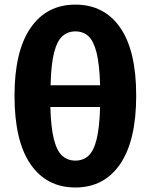

<svg xmlns="http://www.w3.org/2000/svg" viewBox="-20 -798 655 835"><path d="M307.7 -777.9Q433.3 -777.9 502.8 -677.7Q572.3 -577.4 572.3 -382.6Q572.3 -186.7 502.6 -84.6Q432.8 17.4 307.7 17.4Q182.6 17.4 112.8 -83.8Q43.1 -185.1 43.1 -381.5Q43.1 -574.9 112.8 -676.4Q182.6 -777.9 307.7 -777.9ZM307.7 -661.5Q274.9 -661.5 251.5 -640.8Q228.2 -620 215.1 -569Q202.1 -517.9 200 -427.2H415.4Q412.8 -517.9 400 -569Q387.2 -620 364.4 -640.8Q341.5 -661.5 307.7 -661.5ZM415.4 -332.8H199Q201.5 -242.6 214.6 -191.5Q227.7 -140.5 251.3 -120Q274.9 -99.5 307.7 -99.5Q341 -99.5 364.1 -120Q387.2 -140.5 400 -191.5Q412.8 -242.6 415.4 -332.8Z"/></svg>

Font: FiraCode Nerd Font Mono
Style: Bold
Weight: 700
Monospace: yes
Designer: Carrois Corporate, Edenspiekermann AG, Nikita Prokopov
Foundry: Carrois Corporate, Edenspiekermann AG, Nikita Prokopov
Version: Version 6.002;Nerd Fonts 3.3.0